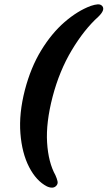

<svg xmlns="http://www.w3.org/2000/svg" viewBox="-20 -751 500 892"><path d="M95.5 -332.5Q123 -438 171.5 -517.2Q220 -596.5 280 -648.5Q340 -700.5 401.5 -723.5Q421 -730 434.2 -730.8Q447.5 -731.5 455 -723Q470 -705.5 437 -673.5Q371 -614 313.5 -518Q256 -422 224.5 -302Q193 -181 198.8 -88.8Q204.5 3.5 237.5 63Q244.5 78.5 247.2 90.8Q250 103 241.5 112Q227 128 198 115Q148.5 89.5 115.2 25Q82 -39.5 74.8 -131.5Q67.5 -223.5 95.5 -332.5Z"/></svg>

Font: Fraunces 144pt S100
Style: Bold Italic
Weight: 700
Italic angle: -16°
Version: Version 1.000; ttfautohint (v1.8.3)